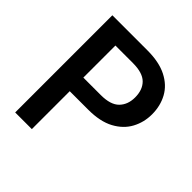

<svg xmlns="http://www.w3.org/2000/svg" viewBox="-187 -839 978 978"><g transform="rotate(45 301.5 -350.0)"><path d="M70 0V-700H323Q407 -700 462 -672Q517 -644 543.5 -595.5Q570 -547 570 -486Q570 -429 544 -380.5Q518 -332 463.5 -302.5Q409 -273 323 -273H190V0ZM190 -371H316Q386 -371 417 -402.5Q448 -434 448 -486Q448 -541 417 -571.5Q386 -602 316 -602H190Z"/></g></svg>

Font: DM Sans 20pt SemiBold
Style: Regular
Weight: 600
Version: Version 4.004;gftools[0.9.30]